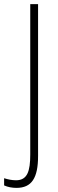

<svg xmlns="http://www.w3.org/2000/svg" viewBox="-66 -734 280 933"><path d="M14 179C88 179 119 131 119 24V-714H81V17C81 98 67 142 12 142C-8 142 -27 138 -46 132V167C-28 175 -8 179 14 179Z"/></svg>

Font: Noto Sans Sinhala UI ExtraCondensed ExtraLight
Style: Regular
Weight: 200
Width: 2
Designer: Jelle Bosma - Monotype Design Team
Foundry: Monotype Imaging Inc.
Version: Version 2.006